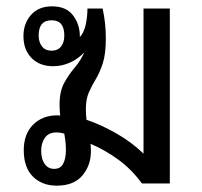

<svg xmlns="http://www.w3.org/2000/svg" viewBox="-20 -579 636 606"><path d="M159 7Q113 7 84 -21.5Q55 -50 55 -105Q55 -156 84.5 -185.5Q114 -215 161 -215Q166 -215 170 -214Q168 -231 168 -249Q168 -291 183 -318Q198 -345 216.5 -366.5Q235 -388 246 -414Q228 -394 202 -382Q176 -370 148 -370Q105 -370 79.5 -396Q54 -422 54 -465Q54 -505 78 -532Q102 -559 144 -559Q189 -559 210.5 -530.5Q232 -502 232 -465V-462Q245 -476 250.5 -501Q256 -526 256 -552H304Q309 -528 311.5 -506Q314 -484 314 -457Q314 -409 304.5 -379.5Q295 -350 282.5 -329.5Q270 -309 260.5 -287.5Q251 -266 251 -235Q251 -217 253 -201Q300 -185 348 -157.5Q396 -130 433 -94V-552H516V0H428Q395 -45 353 -75.5Q311 -106 266 -125Q266 -119 266.5 -113.5Q267 -108 267 -102Q267 -57 240 -25Q213 7 159 7ZM143 -419Q162 -419 172.5 -432Q183 -445 183 -467Q183 -515 143 -515Q102 -515 102 -467Q102 -446 112.5 -432.5Q123 -419 143 -419ZM151 -46Q171 -46 179.5 -62.5Q188 -79 188 -105Q188 -120 186.5 -133Q185 -146 183 -157Q171 -161 158 -161Q134 -161 122 -144.5Q110 -128 110 -103Q110 -77 121 -61.5Q132 -46 151 -46Z"/></svg>

Font: Noto Sans Thai Looped SemiCond
Style: Regular
Weight: 400
Width: 4
Designer: Sasikarn Vongin, Ben Mitchell
Foundry: The Fontpad Ltd
Version: Version 1.001